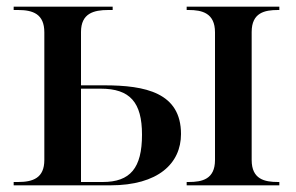

<svg xmlns="http://www.w3.org/2000/svg" viewBox="-20 -556 888 576"><path d="M21 0H311C455 0 523 -66 523 -154C523 -278 416 -300 293 -300H223V-460C223 -516 261 -526 305 -526H318V-536H21V-526H34C79 -526 113 -514 113 -459V-76C113 -22 79 -10 34 -10H21ZM540 0H818V-10H814C774 -10 735 -18 735 -76V-460C735 -518 774 -526 814 -526H818V-536H540V-526H546C586 -526 625 -517 625 -459V-76C625 -18 586 -10 546 -10H540ZM288 -10H223V-290H282C370 -290 406 -249 406 -152C406 -52 371 -10 288 -10Z"/></svg>

Font: Noto Serif Display Medium
Style: Regular
Weight: 500
Designer: Monotype Design Team
Foundry: Monotype Imaging Inc.
Version: Version 2.009